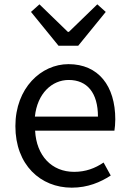

<svg xmlns="http://www.w3.org/2000/svg" viewBox="-20 -853 594 886"><path d="M311 13C385 13 443 -12 491 -43L458 -103C418 -76 375 -60 322 -60C219 -60 148 -134 142 -250H508C510 -263 512 -282 512 -302C512 -457 434 -557 296 -557C170 -557 51 -447 51 -271C51 -92 167 13 311 13ZM141 -315C152 -422 220 -484 297 -484C382 -484 432 -425 432 -315ZM250 -642H341L468 -798L429 -833L298 -706H293L162 -833L123 -798Z"/></svg>

Font: Noto Sans T Chinese Regular
Style: Regular
Weight: 400
Designer: Ryoko NISHIZUKA (kana & ideographs); Paul D. Hunt (Latin, Greek & Cyrillic); Wenlong ZHANG (bopomofo); Sandoll Communica
Foundry: Adobe Systems Incorporated
Version: Version 1.000;PS 1;hotconv 1.0.78;makeotf.lib2.5.61930